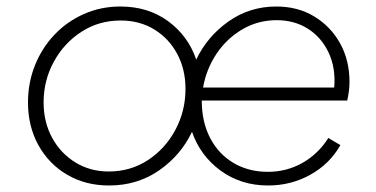

<svg xmlns="http://www.w3.org/2000/svg" viewBox="-20 -558 1156 590"><path d="M315 12Q243 12 186.5 -21Q130 -54 98 -112Q66 -170 66 -243Q66 -304 87.5 -357.5Q109 -411 147.5 -451.5Q186 -492 238 -515Q290 -538 350 -538Q435 -538 496.5 -493Q558 -448 583 -375Q617 -446 682 -492Q747 -538 829 -538Q895 -538 945.5 -507.5Q996 -477 1025 -425Q1054 -373 1054 -306Q1054 -292 1052 -277Q1050 -262 1047 -249H600Q600 -183 626 -133.5Q652 -84 698 -57Q744 -30 803 -30Q861 -30 909.5 -57.5Q958 -85 989 -134L1026 -112Q993 -54 933.5 -21Q874 12 804 12Q720 12 657.5 -34Q595 -80 570 -153Q536 -81 469 -34.5Q402 12 315 12ZM604 -289H1007Q1012 -349 990 -396Q968 -443 926.5 -469.5Q885 -496 830 -496Q773 -496 725 -468Q677 -440 645.5 -393Q614 -346 604 -289ZM314 -31Q381 -31 434.5 -66Q488 -101 519 -159Q550 -217 550 -285Q550 -345 524.5 -392.5Q499 -440 454 -467.5Q409 -495 351 -495Q284 -495 230.5 -460.5Q177 -426 145.5 -368.5Q114 -311 114 -243Q114 -183 140 -135Q166 -87 211.5 -59Q257 -31 314 -31Z"/></svg>

Font: Plus Jakarta Sans ExtraLight
Style: Italic
Weight: 200
Italic angle: -8°
Designer: Gumpita Rahayu
Foundry: Tokotype
Version: Version 2.071; ttfautohint (v1.8.4.7-5d5b);gftools[0.9.29]